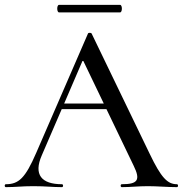

<svg xmlns="http://www.w3.org/2000/svg" viewBox="-24 -770 753 790"><path d="M219 -719H470C480 -719 480 -750 470 -750H219C209 -750 209 -719 219 -719ZM704 -12C665 -12 639 -39 592 -137L353 -632C351 -636 339 -636 338 -632L125 -141C80 -37 53 -12 0 -12C-6 -12 -6 0 0 0C42 0 64 -4 113 -4C164 -4 191 0 231 0C237 0 237 -12 231 -12C147 -12 113 -51 148 -131L230 -321H414L526 -88C555 -29 543 -12 477 -12C471 -12 471 0 477 0C516 0 542 -4 585 -4C623 -4 666 0 704 0C710 0 710 -12 704 -12ZM240 -344 317 -523 403 -344Z"/></svg>

Font: Cormorant Infant Book
Style: Regular
Weight: 500
Designer: Christian Thalmann (Catharsis Fonts)
Version: Version 1.000;PS 002.000;hotconv 1.0.88;makeotf.lib2.5.64775